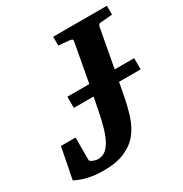

<svg xmlns="http://www.w3.org/2000/svg" viewBox="-181 -795 891 934"><g transform="rotate(-30 264.5 -327.5)"><path d="M481 -615.2Q474.1 -615.2 471.4 -611.1Q468.8 -606.9 466.8 -600.1L426.8 -383.8H536.1V-320.8H415L402.8 -256.8Q392.1 -197.8 376.2 -147.7Q360.4 -97.7 331.1 -61.3Q301.8 -24.9 254.2 -4.4Q206.5 16.1 132.8 16.1Q99.6 16.1 73.5 11.7Q47.4 7.3 28.3 1.5Q9.3 -4.4 -2.7 -10Q-14.6 -15.6 -20 -18.1L14.2 -191.9H96.2V-65.9Q96.2 -62 100.8 -58.3Q105.5 -54.7 112.3 -52Q119.1 -49.3 126.7 -47.6Q134.3 -45.9 140.1 -45.9Q162.1 -45.9 179.4 -58.3Q196.8 -70.8 210.9 -95.9Q225.1 -121.1 236.6 -159.4Q248 -197.8 257.8 -249L272 -320.8H161.1V-383.8H284.2L324.2 -601.1Q325.7 -609.9 320.8 -612.5Q315.9 -615.2 306.2 -616.2Q296.9 -616.7 287.1 -617.7Q278.8 -618.7 268.1 -619.4Q257.3 -620.1 247.1 -621.1V-670.9H548.8V-621.1Z"/></g></svg>

Font: Charis SIL Afr
Style: Bold Italic
Weight: 700
Italic angle: -11°
Foundry: SIL International
Version: Version 5.000